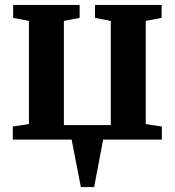

<svg xmlns="http://www.w3.org/2000/svg" viewBox="-20 -567 710 780"><path d="M572 -63 637.5 -53V0H399L362.5 193H308.5L271 0H32V-53L97.5 -63V-482L33.5 -494.5V-547H303.5V-494.5L239.5 -482V-59H430V-482L366 -494.5V-547H636.5V-494.5L572 -482Z"/></svg>

Font: Merriweather Text
Style: Bold
Weight: 700
Designer: Eben Sorkin
Foundry: Eben Sorkin
Version: Version 2.100